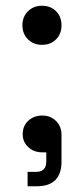

<svg xmlns="http://www.w3.org/2000/svg" viewBox="-20 -523 293 668"><path d="M126 -367Q97 -367 77.5 -386Q58 -405 58 -435Q58 -465 77.5 -484Q97 -503 126 -503Q156 -503 175 -484Q194 -465 194 -435Q194 -405 175 -386Q156 -367 126 -367ZM76 125V75H105Q141 75 141 39V7H127Q98 7 78.5 -11Q59 -29 59 -56Q59 -85 78.5 -103Q98 -121 127 -121Q156 -121 175 -102Q194 -83 194 -54V39Q194 125 108 125Z"/></svg>

Font: Space Grotesk Light
Style: Regular
Weight: 400
Version: Version 2.000